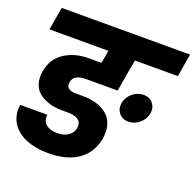

<svg xmlns="http://www.w3.org/2000/svg" viewBox="-132 -877 1049 1034"><g transform="rotate(20 392.5 -360.0)"><path d="M595.2 -287.1Q561.5 -287.1 541.7 -311.3Q522 -335.4 527.8 -369.1Q533.7 -403.3 562 -427.2Q590.3 -451.2 625 -451.2Q659.2 -451.2 679 -427.5Q698.7 -403.8 692.9 -369.1Q687 -335.4 658.7 -311.3Q630.4 -287.1 595.2 -287.1ZM26.9 -608.9 49.8 -740.2H785.2L763.2 -608.9H517.1L503.9 -535.2L484.9 -424.8H299.8Q271.5 -424.8 250.7 -414.1Q230 -403.3 226.1 -378.9Q222.2 -355 236.3 -344Q250.5 -333 277.8 -333H321.8Q363.8 -333 398.4 -322.3Q433.1 -311.5 458.7 -290.3Q484.4 -269 495.1 -233.9Q505.9 -198.7 498 -152.8Q483.4 -71.3 419.4 -25.6Q355.5 20 248 20Q175.3 20 120.8 -2.2Q66.4 -24.4 38.1 -68.6Q9.8 -112.8 18.1 -172.9H173.8Q169.4 -136.7 192.4 -117.4Q215.3 -98.1 256.8 -98.1Q293.9 -98.1 318.8 -114.7Q343.8 -131.3 349.1 -159.2Q355 -191.4 334.5 -206.8Q314 -222.2 273.9 -222.2H238.8Q214.4 -222.2 189.9 -226.3Q165.5 -230.5 140.4 -241.9Q115.2 -253.4 97.7 -271Q80.1 -288.6 71.8 -317.6Q63.5 -346.7 69.8 -383.8Q82.5 -458.5 140.6 -496.8Q198.7 -535.2 278.8 -535.2H352.1L365.2 -608.9Z"/></g></svg>

Font: Poppins
Style: Bold Italic
Weight: 700
Italic angle: -10°
Designer: Ninad Kale (Devanagari), Jonny Pinhorn (Latin)
Foundry: Indian Type Foundry
Version: Version 3.200;PS 1.000;hotconv 16.6.54;makeotf.lib2.5.65590